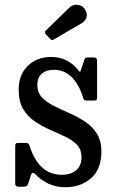

<svg xmlns="http://www.w3.org/2000/svg" viewBox="-20 -770 481 802"><path d="M326.5 -364.5Q289.5 -478.5 204 -478.5Q173.5 -478.5 154.8 -462.5Q136 -446.5 136 -415Q136 -383.5 155.2 -363.2Q174.5 -343 205 -327.8Q235.5 -312.5 269.5 -297.5Q303.5 -282.5 334 -262.8Q364.5 -243 384 -213Q403.5 -183 403.5 -137Q403.5 -63 360.2 -25.5Q317 12 254 12Q212.5 12 181.5 -3.2Q150.5 -18.5 129.5 -40.5Q114.5 -56 109 -38L97.5 -2Q93.5 10 79 10H56Q43.5 10 43.5 -3.5V-157.5Q43.5 -166.5 46 -169.8Q48.5 -173 57.5 -173H88Q96 -173 99 -169.2Q102 -165.5 104 -159.5Q142.5 -40 237.5 -40Q276.5 -40 298.5 -59.2Q320.5 -78.5 320.5 -113Q320.5 -145 301.5 -165Q282.5 -185 252.5 -199.2Q222.5 -213.5 189 -228Q155.5 -242.5 125.5 -262.8Q95.5 -283 76.8 -314.5Q58 -346 58 -395Q58 -458 96.2 -495Q134.5 -532 193 -532Q232 -532 260 -516.5Q288 -501 304 -480.5Q311 -471.5 313.2 -470Q315.5 -468.5 319.5 -482L332 -519Q334 -526 337.2 -528Q340.5 -530 350 -530H372.5Q385.5 -530 385.5 -516V-362.5Q385.5 -354.5 382.5 -352.2Q379.5 -350 371 -350H343Q332.5 -350 330.5 -353.5Q328.5 -357 326.5 -364.5ZM188.5 -608.5 171.5 -626.5Q163.5 -635 171.5 -642.5L269.5 -738Q283.5 -752 304.5 -749.8Q325.5 -747.5 335.5 -730Q346.5 -711.5 340.8 -696.2Q335 -681 322 -673.5L208 -607Q201.5 -603 197.8 -602.8Q194 -602.5 188.5 -608.5Z"/></svg>

Font: Besley* Narrow
Style: Regular
Weight: 400
Width: 4
Designer: Owen Earl
Foundry: indestructible type*
Version: Version 3.000; ttfautohint (v1.8.3)